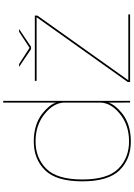

<svg xmlns="http://www.w3.org/2000/svg" viewBox="159 -984 830 1188"><g transform="rotate(-90 574.0 -390.0)"><path d="M533.5 0 533 -133.5Q521.5 -94.5 468.5 -51Q400 4.5 292.5 4.5Q183.5 4.5 114.8 -65.2Q46 -135 46 -295.5Q46 -456.5 114.8 -526.2Q183.5 -596 292.5 -596Q400 -596 468.5 -540.5Q521.5 -497.5 533 -458V-785H544V0ZM533 -177.5V-414Q528.5 -475 464 -528Q394.5 -585 293 -585Q190.5 -585 124 -518.5Q57.5 -452 57.5 -295.5Q57.5 -139.5 124 -73Q190.5 -6.5 293 -6.5Q394.5 -6.5 464 -63.5Q528.5 -116.5 533 -177.5ZM660.5 0V-14.5L1061.5 -578.5H667.5V-589.5H1071.5V-573.5L671.5 -11H1079V0ZM864 -613 754 -687H771.5L872 -622L971.5 -687H988.5L878.5 -613Z"/></g></svg>

Font: Anybody ExtraExpanded Thin
Style: Regular
Weight: 100
Width: 8
Designer: Tyler Finck
Foundry: Etcetera Type Company
Version: Version 1.010; ttfautohint (v1.8.3) -l 8 -r 50 -G 200 -x 14 